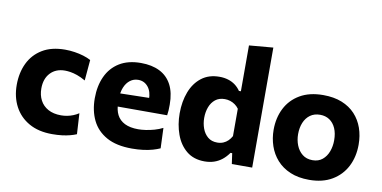

<svg xmlns="http://www.w3.org/2000/svg" viewBox="-72 -954 2339 1175"><g transform="rotate(10 1097.0 -366.5)"><path d="M299.7 10.9Q214.7 10.9 155.6 -22.8Q96.5 -56.4 65.6 -115Q34.7 -173.5 34.7 -248.6Q34.7 -324.2 63.3 -383.8Q91.9 -443.3 148.7 -477.7Q205.4 -512.1 290 -512.1Q319.8 -512.1 349.1 -507.6Q378.5 -503.1 404.6 -495.2Q430.7 -487.2 451 -476.2L439.8 -347.2Q411.3 -363.5 387.7 -371.7Q364.1 -379.9 344.9 -382.8Q325.8 -385.7 310.9 -385.7Q254.6 -385.7 220.7 -349.9Q186.8 -314 186.8 -253Q186.8 -211.7 203.7 -179.8Q220.5 -147.9 253.3 -129.9Q286.1 -111.8 333.8 -111.8Q352.7 -111.8 371.2 -115.3Q389.7 -118.8 407.7 -125.9Q425.8 -133 442.6 -144L450.2 -15Q432.9 -7.6 410.7 -1.8Q388.6 4.1 361 7.5Q333.4 10.9 299.7 10.9Z M796.1 13.2Q699.5 13.2 638.3 -20.8Q577.2 -54.8 548.2 -114.3Q519.3 -173.9 519.3 -251Q519.3 -327.8 546.5 -386.8Q573.6 -445.8 627.4 -479.1Q681.2 -512.4 761 -512.4Q829.1 -512.4 877.6 -488.2Q926.1 -464.1 952 -415.1Q977.9 -366.1 977.9 -291.5Q977.9 -271.4 977 -255.8Q976.1 -240.3 973.6 -225L845.3 -273.4Q846.3 -280.1 846.8 -287.1Q847.3 -294.2 847.3 -300.2Q847.3 -350.3 823.6 -379Q799.9 -407.8 762.3 -407.8Q734.1 -407.8 712.2 -391.2Q690.2 -374.7 677.7 -344.5Q665.1 -314.3 665.1 -273V-248.7Q665.1 -204.8 680.8 -173.8Q696.6 -142.9 729.6 -126.4Q762.6 -109.9 813.9 -109.9Q833.8 -109.9 860 -113.6Q886.3 -117.4 913.6 -125.1Q941 -132.9 964.6 -145L969.5 -18.9Q950.2 -10 924.3 -2.6Q898.3 4.7 866 9Q833.7 13.2 796.1 13.2ZM577.1 -225V-304.9L886.5 -311.4L973.6 -286.8V-225Z M1247.4 13.3Q1179.1 13.3 1134.6 -23.6Q1090.2 -60.4 1068.6 -120.6Q1046.9 -180.7 1046.9 -250.2Q1046.9 -324.4 1069.8 -383.8Q1092.7 -443.3 1137.7 -478Q1182.7 -512.7 1248.8 -512.7Q1278.5 -512.7 1303.4 -504.9Q1328.3 -497.2 1347.5 -482.7Q1366.8 -468.1 1380.3 -448H1392.5V-493.4Q1392.5 -554.6 1392.5 -613.8Q1392.5 -673 1392.5 -732.9L1541.7 -745.8Q1541.7 -686.8 1541.7 -624.6Q1541.7 -562.3 1541.7 -493.4V-216Q1541.7 -154 1541.7 -103.8Q1541.7 -53.7 1541.7 0H1415.2L1405.9 -65.7H1395.5Q1377.3 -39.8 1355.3 -22.3Q1333.2 -4.8 1306.3 4.3Q1279.5 13.3 1247.4 13.3ZM1303.9 -113.7Q1324.6 -113.7 1341.3 -120.7Q1358 -127.7 1370.7 -140.1Q1383.3 -152.6 1392.5 -169.3V-339.3Q1382.4 -353.6 1368.6 -363.4Q1354.8 -373.3 1338.4 -378.6Q1322 -383.8 1304.7 -383.8Q1269.3 -383.8 1246.1 -365.4Q1222.8 -346.9 1211.2 -316.3Q1199.6 -285.7 1199.6 -249Q1199.6 -214.2 1210.9 -183.4Q1222.2 -152.5 1245.2 -133.1Q1268.3 -113.7 1303.9 -113.7Z M1897.2 13.3Q1829.1 13.3 1778.9 -8.1Q1728.7 -29.6 1695.8 -66.6Q1662.9 -103.6 1646.8 -151.3Q1630.7 -198.9 1630.7 -251Q1630.7 -325.6 1660.8 -384.8Q1690.9 -444 1749.6 -478.3Q1808.3 -512.7 1894.1 -512.7Q1960.2 -512.7 2009.9 -492.8Q2059.5 -472.8 2092.7 -437.1Q2125.8 -401.3 2142.4 -353.8Q2158.9 -306.2 2158.9 -251Q2158.9 -175.7 2128.5 -115.9Q2098 -56.2 2039.4 -21.4Q1980.8 13.3 1897.2 13.3ZM1896.6 -108.7Q1933.8 -108.7 1958.2 -128.9Q1982.6 -149.1 1994.7 -181.5Q2006.8 -213.9 2006.8 -251Q2006.8 -294.8 1993 -326Q1979.1 -357.3 1954.1 -374Q1929.2 -390.6 1896 -390.6Q1859.2 -390.6 1834 -372.2Q1808.7 -353.7 1795.7 -322.1Q1782.8 -290.5 1782.8 -251Q1782.8 -213.9 1795.6 -181.5Q1808.4 -149.1 1833.8 -128.9Q1859.1 -108.7 1896.6 -108.7Z"/></g></svg>

Font: Commissioner Thin
Style: Regular
Weight: 100
Designer: Kostas Bartsokas
Foundry: Kostas Bartsokas
Version: Version 1.001;gftools[0.9.23]